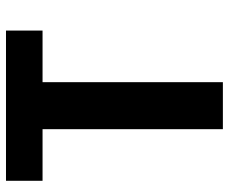

<svg xmlns="http://www.w3.org/2000/svg" viewBox="-80 -658 746 625"><g transform="rotate(-90 292.5 -345.0)"><path d="M506 -579H338V8H185V-579H17V-698H506Z"/></g></svg>

Font: Repo
Style: Bold
Weight: 700
Designer: Stefan Peev
Foundry: Context Ltd
Version: Version 001.000